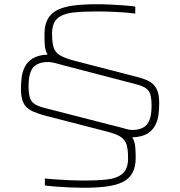

<svg xmlns="http://www.w3.org/2000/svg" viewBox="-20 -716 850 907"><path d="M377 171Q346 171 311 169.5Q276 168 244.5 165.5Q213 163 192 160V127Q218 130 249.5 132Q281 134 313 135.5Q345 137 372 137Q437 137 484.5 132Q532 127 558.5 104.5Q585 82 585 32Q585 -11 577.5 -34Q570 -57 548.5 -70.5Q527 -84 483 -95L185 -172Q158 -180 138 -188.5Q118 -197 105 -210Q92 -223 85.5 -244Q79 -265 79 -296Q79 -320 82 -347.5Q85 -375 97 -399.5Q109 -424 134.5 -440Q160 -456 205 -458Q193 -478 191.5 -503.5Q190 -529 190 -554Q190 -598 205.5 -626Q221 -654 251.5 -669Q282 -684 328 -690Q374 -696 434 -696Q466 -696 500.5 -694.5Q535 -693 566.5 -690.5Q598 -688 619 -685V-652Q580 -657 530 -659.5Q480 -662 439 -662Q375 -662 327 -657Q279 -652 252.5 -630Q226 -608 226 -557Q226 -515 233.5 -491.5Q241 -468 263 -455Q285 -442 328 -430L626 -353Q653 -346 673 -337.5Q693 -329 706 -315.5Q719 -302 725.5 -281.5Q732 -261 732 -229Q732 -204 729 -176.5Q726 -149 713.5 -124.5Q701 -100 675.5 -84.5Q650 -69 605 -67Q617 -46 619 -21.5Q621 3 621 29Q621 73 605.5 101Q590 129 559.5 144Q529 159 483 165Q437 171 377 171ZM115 -309Q115 -276 120.5 -256.5Q126 -237 141.5 -226Q157 -215 187 -207L518 -122Q548 -115 569.5 -108.5Q591 -102 602 -102Q653 -102 674.5 -128.5Q696 -155 696 -216Q696 -249 690.5 -268.5Q685 -288 669.5 -299Q654 -310 623 -318L293 -404Q263 -412 243 -417.5Q223 -423 209 -423Q158 -423 136.5 -397Q115 -371 115 -309Z"/></svg>

Font: Saira Expanded Thin
Style: Regular
Weight: 250
Width: 7
Designer: Hector Gatti with collaboration of the Omnibus-Type team
Foundry: Omnibus-Type
Version: Version 1.101